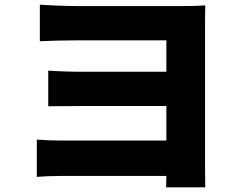

<svg xmlns="http://www.w3.org/2000/svg" viewBox="-20 -760 1040 824"><path d="M860 -644C860 -674 860 -719 861 -737C840 -735 795 -734 765 -734H316C263 -734 189 -737 151 -740V-583C187 -585 263 -587 316 -587H694V-452H332C283 -452 225 -454 187 -457V-304C217 -304 283 -305 332 -305H694V-157H243C197 -157 159 -159 138 -161V-1C160 -3 208 -5 242 -5H694L693 44H861C861 23 860 -18 860 -39Z"/></svg>

Font: Noto Sans CJK Black
Style: Bold
Weight: 900
Designer: Ryoko NISHIZUKA (kana & ideographs); Paul D. Hunt (Latin, Greek & Cyrillic); Wenlong ZHANG (bopomofo); Sandoll Communica
Foundry: Adobe Systems Incorporated
Version: Version 1.000;PS 1;hotconv 1.0.78;makeotf.lib2.5.61930